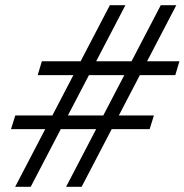

<svg xmlns="http://www.w3.org/2000/svg" viewBox="-20 -721 712 741"><path d="M464 -701 98.5 0H38.5L404 -701ZM660.5 -701 295 0H235L600.5 -701ZM656.5 -431H125.5L141.5 -484.5H672.5ZM557.5 -222.5H22.5L39 -275.5H574Z"/></svg>

Font: Newsreader 8pt
Style: Italic
Weight: 400
Italic angle: -17°
Version: Version 1.003